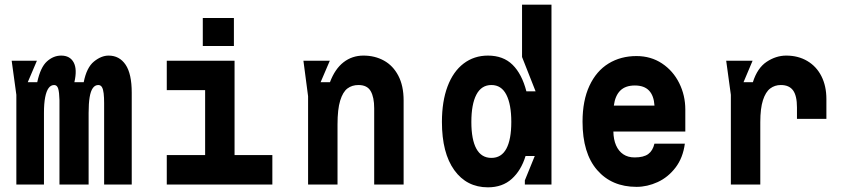

<svg xmlns="http://www.w3.org/2000/svg" viewBox="-20 -790 3640 822"><path d="M138 -530 98.8 -438H139.4Q153.2 -502 180.9 -527Q208.6 -552 242 -552Q279.6 -552 295.4 -522.7Q311.2 -493.4 298.4 -438H338.4Q350.8 -501 382.2 -526.5Q413.6 -552 445 -552Q491.2 -552 517.6 -513.1Q544 -474.2 544 -393V0H425.8V-349.2Q425.8 -372.4 423.8 -390.2Q421.8 -408 416.4 -417Q411 -426 400.8 -426Q386.8 -426 377.5 -413.1Q368.2 -400.2 363.8 -373.9Q359.4 -347.6 359.4 -306.8V0H234.6V-349.2V-361.2Q233.8 -394.6 229.2 -410.3Q224.6 -426 211.8 -426Q197.8 -426 188.2 -413.1Q178.6 -400.2 173.4 -373.6Q168.2 -347 168.2 -306.8V0H50V-384L30 -530Z M858.2 -126V-404H694V-530H984.2V-126H1146V0H694V-126ZM981.4 -712.9V-593H848.2V-712.9Z M1392 -530 1352.6 -438H1392.6Q1414 -495 1450.8 -523.5Q1487.6 -552 1536 -552Q1584.8 -552 1623.7 -530.6Q1662.6 -509.2 1685.3 -466Q1708 -422.8 1708 -360V0H1582V-326.4Q1582 -373.8 1567 -399.9Q1552 -426 1514.8 -426Q1487 -426 1467.4 -411.2Q1447.8 -396.4 1436.4 -359.3Q1425 -322.2 1425 -257.4V0H1299V-378L1279 -530Z M2341 0H2227V-17.8L2269.4 -122H2230Q2211.2 -60.4 2171.1 -24.2Q2131 12 2069 12Q1978 12 1925 -61.5Q1872 -135 1872 -268Q1872 -356 1896.1 -420Q1920.2 -484 1964.9 -518Q2009.6 -552 2069 -552Q2134.6 -552 2174.5 -512.6Q2214.4 -473.2 2233.6 -399H2273L2215 -546V-770H2341ZM2169 -268Q2169 -343 2147.8 -384.5Q2126.6 -426 2083.8 -426Q2041 -426 2019.5 -384.8Q1998 -343.6 1998 -268Q1998 -192.4 2019.5 -153.2Q2041 -114 2083.8 -114Q2126.6 -114 2147.8 -153.3Q2169 -192.6 2169 -268Z M2474 -269Q2474 -359.4 2503.5 -422.7Q2533 -486 2585.2 -518Q2637.4 -550 2705 -550Q2766.6 -550 2814.1 -518.5Q2861.6 -487 2887.8 -434.4Q2914 -381.8 2914 -321V-227H2606Q2606.6 -192.6 2617.5 -167.7Q2628.4 -142.8 2648.5 -129.4Q2668.6 -116 2696.8 -116Q2735.6 -116 2755.2 -130.4Q2774.8 -144.8 2781.8 -175H2912Q2904 -114.4 2872.2 -72.7Q2840.4 -31 2795.7 -10.5Q2751 10 2705 10Q2599 10 2536.5 -62Q2474 -134 2474 -269ZM2698 -424Q2657.6 -424 2635.6 -402.2Q2613.6 -380.4 2608 -338H2782Q2779.4 -380.4 2758.7 -402.2Q2738 -424 2698 -424Z M3109 -384 3089 -530H3202L3163.2 -438H3203.2Q3222.4 -499 3262.4 -525.5Q3302.4 -552 3346 -552Q3397.2 -552 3436.4 -528.8Q3475.6 -505.6 3496.8 -463.6Q3518 -421.6 3518 -366V-281H3392V-330Q3392 -380.4 3375.2 -403.2Q3358.4 -426 3323 -426Q3297 -426 3277.4 -411.2Q3257.8 -396.4 3246.4 -361.1Q3235 -325.8 3235 -267V0H3109Z"/></svg>

Font: Fliege Mono Thin
Style: Regular
Weight: 100
Version: Version 0.020;Glyphs 3.3 (3306)